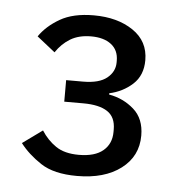

<svg xmlns="http://www.w3.org/2000/svg" viewBox="-38 -740 421 453"><g transform="rotate(5 173.0 -513.5)"><path d="M115 -546H155Q193 -546 211.5 -561Q230 -576 230 -598V-602Q230 -627 212.5 -640.5Q195 -654 165 -654Q136 -654 116 -642Q96 -630 82 -609L39 -643Q56 -668 87 -686Q118 -704 167 -704Q223 -704 260 -679Q297 -654 297 -609Q297 -573 274 -552Q251 -531 219 -524V-521Q253 -515 278 -493Q303 -471 303 -431Q303 -382 264 -352.5Q225 -323 160 -323Q105 -323 74 -343.5Q43 -364 24 -389L71 -423Q85 -401 105.5 -387Q126 -373 160 -373Q198 -373 217.5 -389.5Q237 -406 237 -434V-440Q237 -469 217.5 -482Q198 -495 160 -495H115Z"/></g></svg>

Font: IBM Plex Sans Var
Style: Regular
Weight: 400
Designer: Mike Abbink, Paul van der Laan, Pieter van Rosmalen
Foundry: Bold Monday
Version: Version 3.000